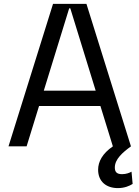

<svg xmlns="http://www.w3.org/2000/svg" viewBox="-20 -747 712 980"><path d="M651.3 129.3C641.3 134.9 624.3 142 603 142C574.6 142 566.1 129.3 566.1 108C566.1 65.3 605.8 31.2 648.4 0L421.2 -727.3H250.7L23.4 0H115.8L179.3 -206H492.5L556.1 0C502.5 36.6 480.8 78.5 480.8 119.3C480.8 180.4 523.4 213.1 581.7 213.1C615.8 213.1 641.3 201.7 657 191.8ZM333.1 -704.5H338.8L468.4 -284.1H203.5Z"/></svg>

Font: Riot Sans 2.0
Style: Regular
Weight: 400
Designer: Rasmus Andersson
Foundry: rsms
Version: Version 3.006;hotconv 1.0.109;makeotfexe 2.5.65596